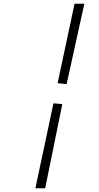

<svg xmlns="http://www.w3.org/2000/svg" viewBox="-20 -769 525 1020"><path d="M334 -322 286 -327 376 -749H428ZM168 231 264 -220 311 -216 220 231Z"/></svg>

Font: Fleur De Leah
Style: Regular
Weight: 400
Designer: Robert E. Leuschke
Foundry: Robert E. Leuschke
Version: Version 1.010; ttfautohint (v1.8.3)